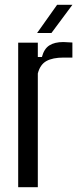

<svg xmlns="http://www.w3.org/2000/svg" viewBox="-20 -777 324 797"><path d="M55.5 0V-600H137V-540.5H154Q163 -574.5 184.8 -588.5Q206.5 -602.5 243 -602.5Q252.5 -602.5 261.8 -601.5Q271 -600.5 280.5 -600.5V-538H244Q198.5 -538 172.5 -523.5Q146.5 -509 137 -472V0ZM134 -640 217 -757H280.5L193.5 -640Z"/></svg>

Font: Big Shoulders Text Thin
Style: Regular
Weight: 400
Version: Version 2.002